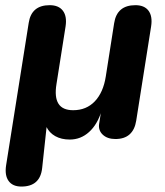

<svg xmlns="http://www.w3.org/2000/svg" viewBox="-20 -518 626 727"><path d="M3.1 108 88.7 -431.4Q98.9 -498.4 168.1 -498.4Q202.2 -498.4 218.1 -477.4Q234.1 -456.3 228.3 -418L193.9 -200Q185.7 -150 201.4 -125.3Q217 -100.7 257.1 -100.7Q307 -100.7 339.1 -134.4Q371.1 -168.1 380.5 -228.2L412.2 -430.2Q422.7 -498.4 492.7 -498.4Q526.8 -498.4 542.4 -477.4Q558.1 -456.3 552.2 -418L495.7 -60.6Q490.3 -26.7 470.6 -9.1Q451 8.4 416.9 8.4Q386.4 8.4 368.8 -8.3Q351.3 -25.1 355.5 -50.1L363.1 -98.1H364.6Q348.7 -46.5 317.2 -18.1Q285.8 10.4 244.1 10.4Q212.2 10.4 189.2 -2.5Q166.3 -15.3 155.1 -39.1L156.7 -39.9L139.7 117.8Q132.3 188.4 61.1 188.4Q28 188.4 12.7 167.3Q-2.7 146.3 3.1 108Z"/></svg>

Font: SN Pro Thin
Style: Italic
Weight: 200
Italic angle: -9°
Designer: Tobias Whetton
Foundry: Supernotes
Version: Version 1.003;Glyphs 3.3 (3324)